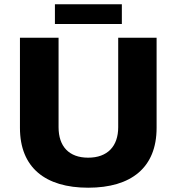

<svg xmlns="http://www.w3.org/2000/svg" viewBox="-20 -863 823 895"><path d="M236 -751H548V-843H236ZM391 12C592 12 710 -82 710 -267V-687H531V-270C531 -181 481 -128 391 -128C301 -128 253 -181 253 -270V-687H73V-267C73 -82 191 12 391 12Z"/></svg>

Font: Archivo ExtraBold
Style: Regular
Weight: 800
Designer: Hector Gatti
Foundry: Omnibus-Type
Version: Version 2.001